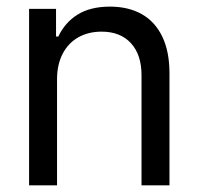

<svg xmlns="http://www.w3.org/2000/svg" viewBox="-20 -557 597 577"><path d="M151.4 0H67.4V-530.3H148.4V-447.3H155.3Q175.3 -489.7 213.6 -513.4Q252 -537.1 310.5 -537.1Q365.2 -537.1 405.3 -514.9Q445.3 -492.7 467.3 -447.8Q489.3 -402.8 489.3 -336.9V0H405.3V-331.1Q405.3 -392.6 373.5 -427.2Q341.8 -461.9 285.2 -461.9Q246.1 -461.9 215.8 -445.1Q185.5 -428.2 168.5 -395.8Q151.4 -363.3 151.4 -318.4Z"/></svg>

Font: Pretendard
Style: Regular
Weight: 400
Designer: Base glyphs from Inter by Rasmus Andersson; Hangeul glyphs from Noto Sans CJK(Source Han Sans) by Jang Soo-young and Kan
Foundry: Kil Hyung-jin
Version: Version 1.309